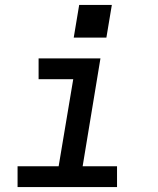

<svg xmlns="http://www.w3.org/2000/svg" viewBox="-20 -756 640 776"><path d="M51 0V-84H217L276 -436H136V-520H386L314 -84H453V0ZM278 -604 300 -736H432L410 -604Z"/></svg>

Font: Iosevka SS04 Md Ex Obl
Style: Regular
Weight: 500
Width: 7
Italic angle: -9°
Monospace: yes
Designer: Belleve Invis
Foundry: Belleve Invis
Version: Version 19.0.0; ttfautohint (v1.8.4)